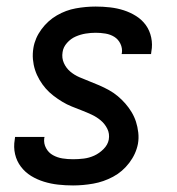

<svg xmlns="http://www.w3.org/2000/svg" viewBox="-20 -558 540 586"><path d="M203 8Q180 8 157.5 5.5Q135 3 114 -3.5Q93 -10 75 -21Q57 -32 44 -49Q31 -66 26 -87.5Q21 -109 25 -132Q25 -134 25.5 -136Q26 -138 26 -140H116Q116 -139 115.5 -138Q115 -137 115 -136Q113 -120 120.5 -106Q128 -92 141.5 -84.5Q155 -77 170.5 -74.5Q186 -72 203 -72Q219 -72 235.5 -74Q252 -76 267.5 -83Q283 -90 296 -103Q309 -116 312 -132Q315 -150 307.5 -165Q300 -180 287.5 -190.5Q275 -201 260 -208Q245 -215 229.5 -221Q214 -227 199 -233Q184 -239 170 -247.5Q156 -256 143 -266Q130 -276 119.5 -288Q109 -300 100.5 -314.5Q92 -329 87 -344.5Q82 -360 80.5 -377Q79 -394 82 -412Q87 -442 106.5 -468.5Q126 -495 153.5 -511Q181 -527 211.5 -532.5Q242 -538 272 -538Q294 -538 316 -535.5Q338 -533 358 -526.5Q378 -520 395.5 -509Q413 -498 425 -481.5Q437 -465 441.5 -443.5Q446 -422 442 -401Q442 -399 441.5 -397Q441 -395 441 -393H351Q351 -394 351.5 -394.5Q352 -395 352 -396Q354 -411 347.5 -424.5Q341 -438 329 -445.5Q317 -453 302 -455.5Q287 -458 272 -458Q257 -458 241.5 -455.5Q226 -453 211 -446.5Q196 -440 184.5 -427Q173 -414 171 -399Q168 -381 175 -365.5Q182 -350 194.5 -339.5Q207 -329 222 -322.5Q237 -316 252.5 -310Q268 -304 283 -297.5Q298 -291 312.5 -283Q327 -275 339.5 -264.5Q352 -254 362.5 -242Q373 -230 381.5 -216Q390 -202 395 -186.5Q400 -171 402 -153.5Q404 -136 401 -119Q395 -88 374.5 -61Q354 -34 325 -18.5Q296 -3 264.5 2.5Q233 8 203 8Z"/></svg>

Font: iosevka_custom_sans_ss08 Md
Style: Italic
Weight: 500
Italic angle: -10°
Designer: Belleve Invis
Foundry: Belleve Invis
Version: Version 10.3.0; ttfautohint (v1.8.3)